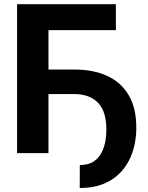

<svg xmlns="http://www.w3.org/2000/svg" viewBox="-20 -748 724 938"><path d="M546.1 -727.5V-600.8H216.8V0H63.3V-727.5ZM197.1 -288.5V-408.2H342.6Q433.5 -408.5 501.9 -377.9Q570.3 -347.3 608.3 -283.8Q646.4 -220.3 645.9 -121.5Q645.9 -81.2 637 -39.6Q628 2 608.3 39.5Q588.5 77.1 556.2 106.7Q523.9 136.3 477.7 153.4Q431.4 170.5 369.5 170.5L369.9 58.2Q412.6 58.2 438.4 40.4Q464.2 22.6 477.4 -4.7Q490.6 -31.9 495.3 -61.2Q499.9 -90.5 499.6 -113.3Q500 -203.8 458.8 -246Q417.7 -288.3 342.6 -288.5Z"/></svg>

Font: Inter V
Style: 
Weight: 400
Designer: Rasmus Andersson
Foundry: rsms
Version: Version 4.000;git-a3f224843